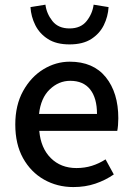

<svg xmlns="http://www.w3.org/2000/svg" viewBox="-20 -776 557 809"><path d="M289.1 12.2Q221.2 12.2 165.5 -19.3Q109.9 -50.8 77.1 -109.6Q44.4 -168.5 44.4 -251.5Q44.4 -333 77.4 -392.6Q110.4 -452.1 162.8 -484.1Q215.3 -516.1 273.9 -516.1Q373 -516.1 425.8 -450.7Q478.5 -385.3 478.5 -277.8Q478.5 -262.7 477.3 -248.5Q476.1 -234.4 474.1 -224.6H145.5Q151.9 -151.9 194.1 -109.9Q236.3 -67.9 302.2 -67.9Q336.9 -67.9 367.2 -77.4Q397.5 -86.9 424.8 -104.5L459.5 -41Q424.3 -16.6 381.8 -2.2Q339.4 12.2 289.1 12.2ZM144.5 -295.9H388.7Q388.7 -362.8 359.9 -399.2Q331.1 -435.5 275.9 -435.5Q227.5 -435.5 189.7 -399.4Q151.9 -363.3 144.5 -295.9ZM272.9 -588.9Q217.3 -588.9 181.9 -611.6Q146.5 -634.3 128.7 -670.2Q110.8 -706.1 108.4 -746.1L171.4 -756.3Q176.3 -718.3 200.9 -687.3Q225.6 -656.2 272.9 -656.2Q320.3 -656.2 345 -687.3Q369.6 -718.3 374.5 -756.3L437.5 -746.1Q435.1 -706.1 417.5 -670.2Q399.9 -634.3 364.5 -611.6Q329.1 -588.9 272.9 -588.9Z"/></svg>

Font: Akatab SemiBold
Style: Regular
Weight: 600
Designer: SIL Global
Foundry: SIL Global
Version: Version 4.100